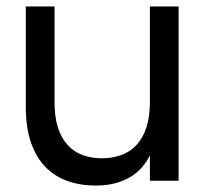

<svg xmlns="http://www.w3.org/2000/svg" viewBox="-20 -560 644 595"><path d="M149 -243.5Q149 -198.5 159.2 -165.8Q169.5 -133 188.8 -111.5Q208 -90 235 -79.8Q262 -69.5 295.5 -69.5Q329 -69.5 356.5 -79.8Q384 -90 403.5 -111.2Q423 -132.5 433.8 -165.5Q444.5 -198.5 444.5 -243.5V-540H533.5V0H444.5V-78Q435 -59.5 420.8 -42.5Q406.5 -25.5 386 -12.8Q365.5 0 338.5 7.5Q311.5 15 276.5 15Q228 15 188 0.5Q148 -14 119.5 -44Q91 -74 75.5 -119.8Q60 -165.5 60 -228V-540H149Z"/></svg>

Font: Vela Sans Med
Style: Regular
Weight: 500
Designer: Principal design: Mikhail Sharanda - project Manrope.
Design modification: Ravid Balaliev
Foundry: Mikhail Sharanda
Version: Version 1.001